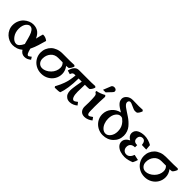

<svg xmlns="http://www.w3.org/2000/svg" viewBox="236 -1991 3215 3215"><g transform="rotate(45 1843.5 -383.0)"><path d="M487.3 -483.4H510.3Q533.2 -481.9 555.7 -472.2Q578.1 -462.4 589.4 -453.1L600.6 -444.3Q597.2 -434.1 590.8 -411.9Q584.5 -389.6 581.5 -380.4V-380.9Q568.4 -334 560.3 -307.4Q552.2 -280.8 536.6 -239.5Q521 -198.2 504.4 -166.5Q518.6 -110.8 532.7 -82.5Q546.9 -54.2 568.4 -54.2Q571.8 -54.2 594.2 -69.8H593.8Q596.2 -71.8 617.7 -87.9L645.5 -43.5Q615.7 -20.5 590.1 -9Q564.5 2.4 529.8 2.4Q463.9 2.4 425.3 -60.5Q353.5 2.4 251 2.4Q207.5 2.4 165 -15.9Q122.6 -34.2 89.6 -64.9Q56.6 -95.7 36.1 -140.4Q15.6 -185.1 15.6 -234.4Q15.6 -293 37.8 -342.8Q60.1 -392.6 95.2 -424.1Q130.4 -455.6 172.4 -473.1Q214.4 -490.7 255.4 -490.7Q294.9 -490.7 327.1 -480.2Q359.4 -469.7 382.6 -450.2Q405.8 -430.7 422.4 -407Q439 -383.3 452.6 -352.1Q473.6 -441.9 487.3 -483.4ZM279.3 -54.2Q336.4 -54.2 384.8 -156.2Q379.4 -175.3 370.8 -208.5Q362.3 -241.7 356.2 -263.9Q350.1 -286.1 341.1 -314.9Q332 -343.8 322.3 -362.5Q312.5 -381.3 299.6 -398.9Q286.6 -416.5 270 -425Q253.4 -433.6 233.9 -433.6Q218.8 -433.6 201.7 -423.6Q184.6 -413.6 168.5 -394.5Q152.3 -375.5 141.6 -341.8Q130.9 -308.1 130.9 -266.1Q130.9 -178.2 177 -116.2Q223.1 -54.2 279.3 -54.2Z M1149.9 -387.2H1132.8Q1183.6 -319.8 1183.6 -244.1Q1183.6 -176.8 1150.4 -120.4Q1117.2 -64 1058.1 -30.8Q999 2.4 927.2 2.4Q855.5 2.4 796.6 -30.8Q737.8 -64 704.6 -120.4Q671.4 -176.8 671.4 -244.1Q671.4 -294.9 690.7 -340.1Q710 -385.3 744.4 -418.7Q778.8 -452.1 830.1 -471.4Q881.3 -490.7 942.4 -490.7H1123Q1185.5 -491.7 1220.7 -494.1L1239.7 -476.1Q1232.9 -454.6 1219.2 -430.9Q1205.6 -407.2 1187.5 -392.1Q1173.8 -388.7 1149.9 -387.7ZM1088.9 -295.4Q1088.9 -350.1 1048.8 -387.2H943.4Q862.8 -387.2 814.5 -331.3Q766.1 -275.4 766.1 -192.9Q766.1 -140.6 796.9 -106.9Q827.6 -73.2 876.5 -73.2Q911.6 -73.2 950.4 -91.3Q989.3 -109.4 1022.5 -142.6Q1054.7 -174.8 1071.8 -215.1Q1088.9 -255.4 1088.9 -295.4Z M1600.1 2.4Q1557.6 2.4 1527.8 -18.1Q1498 -38.6 1484.6 -71Q1471.2 -103.5 1471.2 -144.5Q1471.2 -154.3 1471.7 -164.8Q1472.2 -175.3 1473.6 -189Q1475.1 -202.6 1476.3 -212.4Q1477.5 -222.2 1480 -239.5Q1482.4 -256.8 1483.6 -265.1Q1484.9 -273.4 1488.5 -293.5Q1492.2 -313.5 1493.2 -319.1Q1494.1 -324.7 1498 -346.4Q1502 -368.2 1502.4 -371.1L1502 -370.6Q1502.4 -374 1504.4 -384.8H1429.7Q1428.7 -261.2 1414.1 -163.3Q1399.4 -65.4 1376.5 -5.9Q1356.4 6.8 1255.9 6.8L1242.2 -13.7Q1244.6 -17.6 1250 -28.3Q1255.4 -39.1 1257.8 -43.5Q1275.9 -78.1 1286.1 -100.3Q1296.4 -122.6 1313 -166.3Q1329.6 -210 1340.6 -264.6Q1351.6 -319.3 1357.4 -384.8H1334Q1310.5 -384.8 1296.9 -373Q1283.2 -361.3 1274.4 -331.1L1207 -351.6Q1241.2 -488.3 1334 -488.3H1627.4Q1667.5 -488.3 1717.3 -492.2L1736.3 -473.6Q1718.3 -418.9 1684.1 -389.6Q1663.6 -384.8 1627.4 -384.8H1578.6Q1574.7 -308.1 1574.7 -215.3Q1574.7 -145 1590.8 -104.2Q1606.9 -63.5 1636.2 -63.5Q1653.3 -63.5 1700.2 -100.6L1737.3 -52.2Q1710 -28.3 1673.6 -12.9Q1637.2 2.4 1600.1 2.4Z M1835.9 -225.6Q1835.9 -255.4 1834.5 -293.5Q1834.5 -298.3 1834 -308.1Q1832 -369.1 1825.2 -387.2Q1815.4 -411.6 1788.6 -422.9V-448.7Q1821.8 -452.6 1864.7 -469.2Q1907.7 -485.8 1941.4 -505.4L1960.9 -481.9Q1952.6 -349.1 1952.6 -244.1Q1952.6 -190.9 1954.1 -139.6Q1955.1 -99.6 1963.6 -81.5Q1972.2 -63.5 1990.7 -63.5Q2007.8 -63.5 2057.1 -100.6L2091.8 -52.2Q2063.5 -28.8 2025.9 -13.2Q1988.3 2.4 1951.7 2.4Q1893.1 2.4 1863 -33Q1833 -68.4 1833 -120.1Q1833 -143.6 1834.5 -178.2Q1835.9 -212.9 1835.9 -225.6ZM1913.6 -540H1852.5L1907.7 -677.2Q1912.1 -688 1925.5 -696.8Q1939 -705.6 1958 -705.6Q1981.9 -705.6 1997.3 -693.4Q2012.7 -681.2 2012.7 -661.6Q2012.7 -645 1999 -631.3H1999.5Q1985.4 -616.7 1956.5 -585.7Q1927.7 -554.7 1913.6 -540Z M2320.3 -720.7Q2304.7 -720.7 2294.2 -708.5Q2283.7 -696.3 2283.7 -676.3Q2283.7 -657.2 2299.1 -637.2Q2314.5 -617.2 2339.8 -599.6Q2365.2 -582 2397.7 -560.1Q2430.2 -538.1 2463.9 -516.4Q2497.6 -494.6 2530 -465.6Q2562.5 -436.5 2587.9 -405.5Q2613.3 -374.5 2628.7 -332.5Q2644 -290.5 2644 -244.6Q2644 -140.1 2570.1 -68.8Q2496.1 2.4 2384.3 2.4Q2320.8 2.4 2263.4 -27.6Q2206.1 -57.6 2169.2 -114.3Q2132.3 -170.9 2132.3 -241.2Q2132.3 -329.1 2188 -396.5Q2243.7 -463.9 2333.5 -483.4Q2333 -483.4 2329.6 -485.8Q2307.1 -499.5 2295.9 -506.3Q2284.7 -513.2 2265.4 -526.1Q2246.1 -539.1 2236.3 -547.9Q2226.6 -556.6 2213.6 -569.8Q2200.7 -583 2194.6 -595Q2188.5 -606.9 2183.8 -622.1Q2179.2 -637.2 2179.2 -653.3Q2179.2 -701.2 2221.4 -736.8Q2263.7 -772.5 2328.1 -772.5Q2357.4 -772.5 2404.8 -771Q2452.1 -769.5 2469.2 -769.5Q2508.8 -769.5 2558.6 -773.4L2577.6 -754.9Q2559.6 -700.2 2525.4 -670.9Q2504.9 -666 2481.9 -666Q2454.6 -666 2399.9 -693.4Q2345.2 -720.7 2320.3 -720.7ZM2521.5 -222.2Q2521.5 -259.3 2513.2 -291.3Q2504.9 -323.2 2489.3 -348.6Q2473.6 -374 2455.3 -393.6Q2437 -413.1 2412.6 -431.6Q2393.6 -439 2375 -439Q2326.7 -439 2290.5 -388.7Q2254.4 -338.4 2254.4 -258.3Q2254.4 -204.1 2273.2 -156Q2292 -107.9 2325.4 -78.6Q2358.9 -49.3 2398.4 -49.3Q2447.3 -49.3 2484.4 -99.1Q2521.5 -148.9 2521.5 -222.2Z M2683.1 -143.1Q2683.1 -182.1 2707.8 -212.9Q2732.4 -243.7 2773.4 -262.7Q2740.7 -279.3 2721.4 -305.9Q2702.1 -332.5 2702.1 -363.3Q2702.1 -397 2718 -422.4Q2733.9 -447.8 2761.2 -462.2Q2788.6 -476.6 2821.3 -483.6Q2854 -490.7 2891.1 -490.7Q2933.6 -490.7 2981 -476.6Q3028.3 -462.4 3063.5 -440.9Q3066.4 -389.6 3072.3 -343.8L2966.3 -346.7Q2962.4 -391.1 2944.8 -415Q2927.2 -439 2897 -439Q2863.8 -439 2844 -418.9Q2824.2 -398.9 2824.2 -362.8Q2824.2 -327.1 2844.7 -308.3Q2865.2 -289.6 2905.3 -289.6H2912.6V-237.3Q2861.8 -237.3 2833.5 -212.4Q2805.2 -187.5 2805.2 -143.1Q2805.2 -101.1 2830.1 -75.2Q2855 -49.3 2893.6 -49.3Q2929.7 -49.3 2956.5 -75.2Q2983.4 -101.1 2998.5 -144L3097.7 -122.1Q3085 -79.1 3062.5 -35.2Q3031.7 -20.5 2986.6 -9Q2941.4 2.4 2902.3 2.4Q2847.7 2.4 2798.8 -13.2Q2750 -28.8 2716.6 -62.7Q2683.1 -96.7 2683.1 -143.1Z M3597.2 -387.2H3580.1Q3630.9 -319.8 3630.9 -244.1Q3630.9 -176.8 3597.7 -120.4Q3564.5 -64 3505.4 -30.8Q3446.3 2.4 3374.5 2.4Q3302.7 2.4 3243.9 -30.8Q3185.1 -64 3151.9 -120.4Q3118.7 -176.8 3118.7 -244.1Q3118.7 -294.9 3137.9 -340.1Q3157.2 -385.3 3191.7 -418.7Q3226.1 -452.1 3277.3 -471.4Q3328.6 -490.7 3389.6 -490.7H3570.3Q3632.8 -491.7 3668 -494.1L3687 -476.1Q3680.2 -454.6 3666.5 -430.9Q3652.8 -407.2 3634.8 -392.1Q3621.1 -388.7 3597.2 -387.7ZM3536.1 -295.4Q3536.1 -350.1 3496.1 -387.2H3390.6Q3310.1 -387.2 3261.7 -331.3Q3213.4 -275.4 3213.4 -192.9Q3213.4 -140.6 3244.1 -106.9Q3274.9 -73.2 3323.7 -73.2Q3358.9 -73.2 3397.7 -91.3Q3436.5 -109.4 3469.7 -142.6Q3502 -174.8 3519 -215.1Q3536.1 -255.4 3536.1 -295.4Z"/></g></svg>

Font: Flanker
Style: Bold
Weight: 700
Designer: Flanker
Foundry: Flanker
Version: Version 2.021